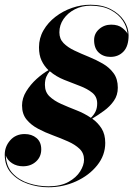

<svg xmlns="http://www.w3.org/2000/svg" viewBox="-24 -780 562 810"><path d="M420 -177Q420 -125 386 -82.5Q352 -40 297.2 -15Q242.5 10 180 10Q136 10 93.8 -4.5Q51.5 -19 23.8 -49.2Q-4 -79.5 -4 -127.5Q-4 -162 19.2 -188.2Q42.5 -214.5 80 -214.5Q110 -214.5 130 -197.8Q150 -181 150 -150Q150 -118.5 128 -98.5Q106 -78.5 73 -78.5Q47 -78.5 27.2 -91.2Q7.5 -104 0.5 -123.5Q2.5 -77.5 29.2 -49Q56 -20.5 96.5 -7.2Q137 6 180 6Q231.5 6 264.8 -12.5Q298 -31 314.2 -57Q330.5 -83 330.5 -106.5Q330.5 -134 311.8 -152Q293 -170 263.2 -183.2Q233.5 -196.5 200 -208.8Q166.5 -221 136.8 -236.8Q107 -252.5 88 -275.8Q69 -299 69 -335Q69 -366 86.8 -394.8Q104.5 -423.5 130.2 -446.8Q156 -470 180.5 -484Q162.5 -501 151.5 -524.2Q140.5 -547.5 140.5 -580.5Q140.5 -619.5 159.5 -652.2Q178.5 -685 210 -709.2Q241.5 -733.5 280 -746.8Q318.5 -760 358 -760Q407 -760 443 -741.5Q479 -723 498.8 -693.5Q518.5 -664 518.5 -631Q518.5 -585 497 -562.5Q475.5 -540 442 -540Q412 -540 392.5 -558.2Q373 -576.5 373 -611Q373 -638.5 394.2 -657.2Q415.5 -676 445 -676Q474.5 -676 491.8 -662.2Q509 -648.5 514 -637.5Q512 -666 494 -693.2Q476 -720.5 442 -738.2Q408 -756 358 -756Q321.5 -756 291.8 -740.8Q262 -725.5 244.2 -700Q226.5 -674.5 226.5 -643.5Q226.5 -616 244.2 -598Q262 -580 290 -566.8Q318 -553.5 349.5 -540.8Q381 -528 409.2 -511.8Q437.5 -495.5 455.2 -471.2Q473 -447 473 -410Q473 -378.5 456.5 -354.8Q440 -331 415 -312.8Q390 -294.5 365 -279.5Q389 -262.5 404.5 -238Q420 -213.5 420 -177ZM165.5 -422Q165.5 -392 184.8 -373.5Q204 -355 234.2 -341.5Q264.5 -328 298 -315Q331.5 -302 359.5 -283Q372 -295 379 -309.5Q386 -324 386 -343.5Q386 -372 365.2 -388.8Q344.5 -405.5 312.8 -417.5Q281 -429.5 246.8 -443.2Q212.5 -457 186 -479.5Q177.5 -470 171.5 -456.2Q165.5 -442.5 165.5 -422Z"/></svg>

Font: Bodoni* 48pt
Style: Bold Italic
Weight: 700
Italic angle: -13°
Version: Version 2.3